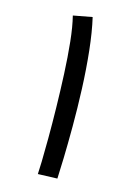

<svg xmlns="http://www.w3.org/2000/svg" viewBox="-134 -734 549 791"><g transform="rotate(20 140.0 -338.5)"><path d="M221 -6 139 4Q139 -8 136.5 -49Q134 -90 129 -150Q124 -210 116.5 -280Q109 -350 99.5 -421Q90 -492 78 -554Q66 -616 51 -659L130 -681Q149 -623 164 -546.5Q179 -470 189.5 -388Q200 -306 206.5 -229.5Q213 -153 216.5 -94Q220 -35 221 -6Z"/></g></svg>

Font: Noto IKEA Arabic
Style: Regular
Weight: 400
Designer: Monotype Design Team
Foundry: Monotype Imaging Inc.
Version: Version 1.200